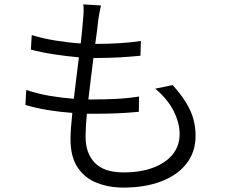

<svg xmlns="http://www.w3.org/2000/svg" viewBox="-20 -808 1040 871"><path d="M438 -783.2Q433.6 -764.2 430.9 -748.5Q428.2 -732.9 425.8 -716.8Q423.8 -696.8 420.2 -668.9Q416.5 -641.1 412.1 -608.9H413.1Q470.7 -608.9 522.5 -612.1Q574.2 -615.2 619.1 -622.1L617.2 -555.2Q568.4 -550.3 520.5 -547.6Q472.7 -544.9 412.1 -544.9Q409.7 -544.9 408 -544.9Q406.2 -544.9 403.8 -544.9Q397.9 -499 392.1 -450.9Q386.2 -402.8 380.9 -356.9Q386.2 -356.9 391.6 -356.9Q397 -356.9 401.9 -356.9Q454.6 -356.9 506.1 -359.4Q557.6 -361.8 610.8 -370.1L609.9 -300.8Q558.1 -295.9 510 -293.9Q461.9 -292 411.1 -292Q401.9 -292 392.8 -292Q383.8 -292 374 -292Q368.2 -229 368.2 -187Q368.2 -112.8 410.2 -69.3Q452.1 -25.9 540 -25.9Q617.2 -25.9 674.3 -47.1Q731.4 -68.4 763.2 -107.4Q794.9 -146.5 794.9 -200.2Q794.9 -250.5 767.6 -304.7Q740.2 -358.9 684.1 -405.8L763.2 -421.9Q814.9 -365.7 841.1 -311Q867.2 -256.3 867.2 -191.9Q867.2 -118.2 825.7 -65.4Q784.2 -12.7 710.7 15.1Q637.2 43 540 43Q474.6 43 419.9 21.7Q365.2 0.5 332.5 -47.9Q299.8 -96.2 299.8 -176.8Q299.8 -198.2 302 -228.8Q304.2 -259.3 308.1 -295.9Q252 -299.8 196.8 -308.8Q141.6 -317.9 95.2 -332L99.1 -399.9Q149.4 -382.8 205.3 -373.3Q261.2 -363.8 314.9 -359.9Q320.3 -405.8 326.2 -453.6Q332 -501.5 337.9 -547.9Q283.2 -552.7 225.6 -561.5Q168 -570.3 120.1 -583L124 -648.9Q171.9 -633.8 230.7 -624.3Q289.6 -614.7 346.2 -610.8Q349.6 -642.6 352.5 -670.7Q355.5 -698.7 356.9 -721.2Q359.4 -745.1 359.4 -760.3Q359.4 -775.4 357.9 -788.1Z"/></svg>

Font: Shanggu Mono N
Style: Regular
Weight: 350
Designer: GuiWonder
Version: Version 1.021